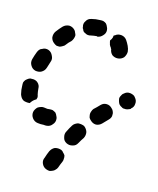

<svg xmlns="http://www.w3.org/2000/svg" viewBox="-64 -325 423 515"><g transform="rotate(10 147.0 -67.0)"><path d="M137 96Q135 92 132 89Q130 85 126 83Q117 79 108 81Q100 84 95 92Q90 101 86 111Q81 119 84 128Q87 137 95 141Q99 143 104 144Q108 144 113 142Q117 141 120 138Q124 135 126 131Q130 122 135 113Q137 109 137 105Q138 101 137 96ZM175 9Q171 7 167 6Q163 5 158 5Q154 6 150 8Q146 10 143 14Q137 22 131 32Q126 39 128 49Q129 58 137 63Q145 68 154 66Q163 65 168 57Q174 48 180 41Q185 33 184 24Q182 15 175 9ZM92 19Q99 13 99 3Q99 -1 97 -5Q96 -9 93 -13Q89 -16 85 -18Q81 -19 77 -19Q73 -19 70 -19Q65 -20 61 -21Q57 -22 53 -21Q48 -20 44 -18Q41 -16 38 -12Q35 -8 34 -4Q32 5 37 13Q42 21 51 23Q59 25 68 25Q72 26 76 26Q86 26 92 19ZM245 -34Q246 -38 244 -43Q243 -47 240 -50Q234 -58 225 -59Q216 -60 209 -54Q200 -46 192 -40Q189 -37 187 -32Q185 -28 185 -24Q185 -20 186 -15Q188 -11 191 -8Q197 -1 206 0Q215 0 222 -6Q229 -12 237 -19Q241 -22 243 -26Q245 -29 245 -34ZM3 -30Q-1 -33 -3 -37Q-5 -41 -6 -45Q-8 -57 -7 -69Q-7 -74 -6 -78Q-4 -82 -1 -85Q3 -88 7 -90Q11 -92 15 -91Q25 -91 31 -85Q38 -78 37 -68Q37 -59 38 -52Q39 -49 39 -45Q38 -42 37 -39Q35 -38 33 -37Q26 -33 21 -26Q20 -26 20 -26Q20 -26 20 -26Q15 -26 11 -27Q6 -28 3 -30ZM296 -90Q294 -94 290 -96Q286 -98 282 -99Q277 -100 273 -99Q269 -98 265 -95Q261 -93 259 -89Q256 -85 255 -81Q255 -76 256 -72Q257 -67 259 -64Q262 -60 266 -58Q269 -55 274 -55Q278 -54 282 -55Q287 -56 291 -58V-59Q299 -64 300 -73Q302 -82 296 -90ZM21 -114Q25 -113 29 -113Q34 -113 38 -115Q42 -117 45 -120Q48 -123 50 -128Q53 -136 57 -145Q61 -153 57 -162Q54 -171 46 -175Q42 -177 37 -177Q33 -177 29 -175Q24 -174 21 -171Q18 -168 16 -164Q11 -154 7 -143Q4 -134 8 -126Q12 -117 21 -114ZM232 -248Q222 -250 215 -245Q214 -245 213 -244Q212 -244 211 -243Q211 -241 210 -238Q208 -233 204 -229Q204 -225 205 -221Q205 -218 207 -214Q209 -211 210 -209Q210 -208 210 -207Q210 -207 211 -207Q211 -198 217 -191Q224 -185 233 -185Q242 -185 249 -191Q255 -198 256 -207Q256 -215 253 -223Q250 -231 246 -238Q241 -246 232 -248ZM58 -195Q61 -192 65 -190Q70 -189 74 -189Q78 -190 82 -192Q87 -194 89 -197Q95 -204 102 -209Q105 -212 107 -216Q109 -220 110 -225Q110 -229 108 -233Q107 -238 104 -241Q98 -248 89 -249Q79 -249 72 -243Q64 -236 56 -227Q50 -220 50 -210Q51 -201 58 -195ZM145 -277Q156 -279 169 -278Q173 -278 177 -277Q182 -275 185 -272Q188 -268 189 -264Q191 -260 191 -255Q191 -246 184 -240Q177 -233 168 -233L167 -234Q159 -234 151 -233Q147 -232 142 -233Q138 -234 134 -237Q133 -238 131 -239Q130 -241 129 -242Q128 -246 126 -249Q126 -249 126 -250Q126 -251 126 -252Q124 -261 130 -268Q135 -276 145 -277Z"/></g></svg>

Font: FRB American Cursive Guidelines Arrows Dashed Extrabold
Style: Bold Italic
Weight: 800
Italic angle: -25°
Version: Version 2.0;Modular Font Editor K font №1